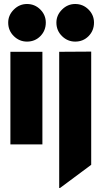

<svg xmlns="http://www.w3.org/2000/svg" viewBox="-20 -722 508 960"><path d="M192 -463V0H32V-463ZM21 -609Q21 -646 49 -674Q77 -702 115 -702Q154 -702 181.5 -674.5Q209 -647 209 -609Q209 -569 182 -541.5Q155 -514 115 -514Q77 -514 49 -541.5Q21 -569 21 -609ZM436 -464V102L280 218H276V-463ZM262 -609Q262 -646 290 -674Q318 -702 356 -702Q395 -702 422.5 -674.5Q450 -647 450 -609Q450 -569 423 -541.5Q396 -514 356 -514Q318 -514 290 -541.5Q262 -569 262 -609Z"/></svg>

Font: Lineal Heavy
Style: Regular
Weight: 900
Designer: Created by Frank Adebiaye with contributions from Anton Moglia & Ariel Martín Pérez
Created by Frank ADEBIAYE with FontF
Foundry: Velvetyne Type Foundry
Version: Version 2.000